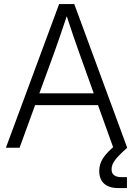

<svg xmlns="http://www.w3.org/2000/svg" viewBox="-20 -748 674 972"><path d="M9.8 0H79.1L157.7 -215.8H476.1L552.7 -2.9C507.8 37.1 482.4 70.3 482.4 117.7C482.4 172.4 515.6 204.1 578.6 204.1H622.6V148.9H596.7C557.6 148.9 544.9 132.8 544.9 108.9C544.9 78.1 565.4 52.2 624 0L356 -727.5H279.3ZM179.2 -275.4 253.9 -480C272 -530.3 291 -585 317.9 -666C344.2 -585 363.3 -530.3 381.3 -480L454.6 -275.4Z"/></svg>

Font: Raveo Display Display Light
Style: Regular
Weight: 300
Designer: Jakub Foglar, Rasmus Andersson (Inter)
Foundry: Jakubfoglar.com
Version: Version 1.100;Glyphs 3.2.3 (3260)